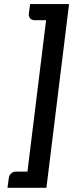

<svg xmlns="http://www.w3.org/2000/svg" viewBox="-20 -749 365 915"><path d="M123.5 -729.5H309.1L201.2 146H15.6L22 99.1Q23.4 86.4 33 77.6Q42.5 68.8 56.2 68.8H110.8L199.7 -652.8H145Q131.3 -652.8 123.8 -661.4Q116.2 -669.9 117.2 -682.6Z"/></svg>

Font: Carlito
Style: Bold Italic
Weight: 700
Italic angle: -7°
Designer: Lukasz Dziedzic
Foundry: tyPoland Lukasz Dziedzic
Version: Version 1.104